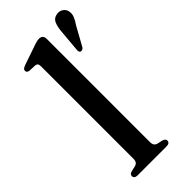

<svg xmlns="http://www.w3.org/2000/svg" viewBox="-243 -805 851 851"><g transform="rotate(-45 182.0 -379.5)"><path d="M207 -713V-65.5Q207 -52.5 212 -46Q217 -39.5 226.5 -37L250 -32Q258.5 -29.5 262.5 -25.5Q266.5 -21.5 266.5 -15.5Q266.5 -8.5 261.2 -4.2Q256 0 245 0H64Q53.5 0 48.5 -4.2Q43.5 -8.5 43.5 -15.5Q43.5 -21.5 47.2 -25.5Q51 -29.5 59.5 -31.5L84 -37Q93.5 -39.5 98.2 -46Q103 -52.5 103 -65V-644.5Q103 -655 99.5 -659.8Q96 -664.5 88 -665.5L53.5 -667Q45.5 -668 42 -671.5Q38.5 -675 38.5 -680Q38.5 -686.5 42.5 -690.2Q46.5 -694 57 -698L143 -727.5Q158 -733 167.2 -735.2Q176.5 -737.5 182.5 -737.5Q195 -737.5 201 -731Q207 -724.5 207 -713ZM276 -687.5Q278.5 -717.5 286.5 -736Q294.5 -754.5 316 -758Q334 -761.5 347.2 -752.2Q360.5 -743 363 -728.5Q366.5 -712.5 360.2 -696.8Q354 -681 341.5 -663.5L291.5 -573Q288 -569 283.2 -567Q278.5 -565 273.5 -566.5Q268.5 -569 267.5 -573.8Q266.5 -578.5 267 -584.5Z"/></g></svg>

Font: Fraunces 28pt
Style: Regular
Weight: 400
Version: Version 1.000;[b76b70a41]